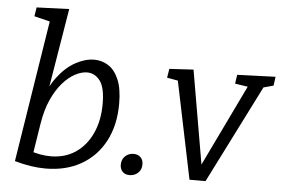

<svg xmlns="http://www.w3.org/2000/svg" viewBox="-53 -848 1379 931"><g transform="rotate(5 636.5 -382.0)"><path d="M49.2 -14.3 164.6 -742.3 191.7 -695.1 82.2 -722.2 88.9 -765.7 247.2 -771.7 175.2 -335.9 147.8 -297Q171.4 -379.7 211.6 -432.8Q251.7 -486 299.2 -511.9Q346.7 -537.7 389.8 -537.7Q427.8 -537.7 459.1 -517.6Q490.4 -497.4 509.4 -453Q528.5 -408.7 528.5 -335.4Q528.5 -230.7 487.6 -153.2Q446.8 -75.7 372.7 -33.5Q298.7 8.7 199.3 8.7Q129.6 8.7 49.2 -14.3ZM131.6 -44.5 114.5 -71.6Q141.8 -61.9 168.5 -57.2Q195.1 -52.6 218.7 -52.6Q288.7 -52.6 340.1 -87.2Q391.5 -121.8 420.2 -184Q448.8 -246.1 448.8 -327.7Q448.8 -406.9 423.7 -440Q398.5 -473.1 360.9 -473.1Q333.6 -473.1 302.5 -456.6Q271.4 -440.2 242.1 -406.7Q212.8 -373.2 190.2 -323Q167.6 -272.7 156.9 -204.4Z M608.5 5Q586.4 5 574.2 -8Q562 -21 562 -41.8Q562 -67.8 579 -83.6Q596.1 -99.3 619.8 -99.3Q640.2 -99.3 653.4 -86.9Q666.6 -74.5 666.6 -51.8Q666.6 -26.1 649.6 -10.5Q632.5 5 608.5 5Z M900.3 2 800.6 -479.5 809.9 -470.5 749 -481.5 756 -525 873.3 -531.7 956.8 -46.8 939.1 -50.5 1146.2 -480.2 1149.9 -470.8 1080 -481.5 1086.3 -525 1272.5 -531.7 1266.8 -488.2 1202.8 -470.8 1221.5 -480.9 978.3 2Z"/></g></svg>

Font: Bitter Thin
Style: Italic
Weight: 100
Italic angle: -9°
Designer: Sol Matas, and Bitter project Authors
Foundry: Sol Matas
Version: Version 2.002